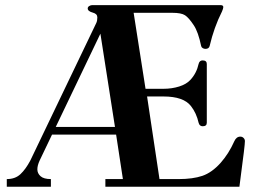

<svg xmlns="http://www.w3.org/2000/svg" viewBox="-20 -713 982 733"><path d="M5.9 0V-29.3Q38.1 -29.3 58.1 -48.1Q78.1 -66.9 95.7 -100.1L347.7 -625.5Q351.6 -633.8 351.6 -646.5Q351.6 -660.2 335 -664.6Q314.9 -669.9 314.9 -680.7Q314.9 -686.5 320.6 -689.9Q326.2 -693.4 331.5 -693.4H822.3Q832.5 -693.4 832.5 -686Q832.5 -680.7 827.6 -669.4Q796.9 -608.4 780.3 -537.1Q777.3 -526.4 764.2 -526.4Q758.8 -526.4 753.9 -529.3Q749 -532.2 748 -537.1Q736.8 -591.3 719.7 -616.7Q700.7 -645.5 686.3 -654.8Q671.9 -664.1 638.2 -664.1H490.2L535.6 -374H604Q636.2 -374 664.1 -382.8Q691.9 -391.6 707 -408.2Q730.5 -433.6 738.3 -469.2Q741.7 -482.4 753.4 -482.4Q769.5 -482.4 769.5 -468.8V-244.6Q769.5 -231 753.9 -231Q741.7 -231 738.3 -244.1Q730 -281.2 709 -308.1Q680.7 -344.7 604 -344.7H541.5L588.9 -29.3H661.6Q716.3 -29.3 752.7 -41.7Q789.1 -54.2 822.3 -91.3Q853.5 -126.5 874.5 -173.8Q882.3 -191.4 897.5 -191.4Q904.8 -191.4 909.9 -186.3Q915 -181.2 915 -174.3Q915 -165.5 911.1 -133.3L894 0H382.3V-29.3H449.2L423.3 -199.2H178.7L131.3 -100.1Q122.6 -81.1 122.6 -66.4Q122.6 -51.3 134.8 -40.3Q147 -29.3 174.3 -29.3V0ZM192.9 -228.5H418.9L363.3 -584.5Z"/></svg>

Font: Monomachus
Style: Medium
Weight: 500
Designer: Alexey Kryukov
Version: Version 1.0